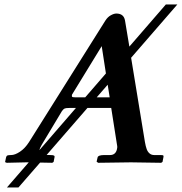

<svg xmlns="http://www.w3.org/2000/svg" viewBox="-20 -718 803 848"><path d="M164.6 -79.1Q155.3 -63 153.8 -54.7L315.4 -241.2H287.1Q271.5 -241.2 265.6 -238.8Q259.8 -236.3 253.4 -227.1ZM455.6 -343.8 407.2 -288.1H464.4ZM447.8 -393.6 429.2 -514.2 297.9 -299.8Q296.4 -292.5 298.8 -290.3Q301.3 -288.1 314.5 -288.1H356.4ZM366.2 -241.2 186 -33.7Q193.8 -33.2 202.1 -33.2Q214.4 -33.2 218.3 -31Q222.2 -28.8 220.7 -22.9L216.8 -2.9L210.9 1Q185.1 0.5 157.2 0L61.5 109.9H10.7L106.9 -1Q102.1 -1 95.2 -1L9.8 1L2.4 -2L6.8 -22.9Q8.3 -29.8 13.2 -31.5Q18.1 -33.2 28.8 -33.2Q45.9 -33.2 68.1 -47.9Q90.3 -62.5 108.4 -90.8L445.3 -627Q455.6 -643.1 469.5 -650.6Q483.4 -658.2 493.7 -658.2Q526.9 -658.2 532.2 -627L551.3 -512.2L712.4 -698.2H763.2L559.1 -462.9L620.1 -90.8Q623.5 -71.3 627.9 -59.3Q632.3 -47.4 640.6 -40.3Q648.9 -33.2 661.1 -33.2H689Q699.7 -33.2 701.4 -31.2Q703.1 -29.3 701.7 -22.9L697.8 -2.9L691.9 1Q596.2 -1 558.1 -1L413.6 1L406.7 -3.9L411.1 -22.9Q413.1 -32.7 439 -33.2H465.8Q490.7 -33.2 496.6 -59.1Q499 -70.3 497.6 -73.2L471.2 -241.2Z"/></svg>

Font: Linux Libertine Slanted
Style: Semibold Slanted
Weight: 600
Designer: Philipp H. Poll
Foundry: Philipp H. Poll
Version: Version 5.1.1